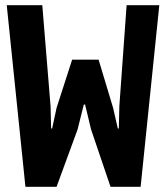

<svg xmlns="http://www.w3.org/2000/svg" viewBox="-20 -720 640 740"><path d="M175 -309 177 -225H181L198 -304L258 -490H360L416 -304L434 -225H438L440 -311L468 -700H594L522 0H406L331 -221L308 -317H303L279 -221L198 0H78L6 -700H143Z"/></svg>

Font: PT Mono
Style: Bold
Weight: 700
Monospace: yes
Designer: A.Korolkova, I.Chaeva
Foundry: ParaType Ltd
Version: Version 1.000 OFL